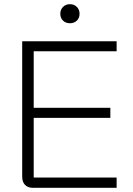

<svg xmlns="http://www.w3.org/2000/svg" viewBox="-20 -897 633 917"><path d="M86 -53V-700H537V-652H141V-382H507V-334H141V-49H537V0H137Q113 0 99.5 -14Q86 -28 86 -53ZM268 -831Q268 -851 281 -864Q294 -877 314 -877Q334 -877 347 -864Q360 -851 360 -831Q360 -811 347 -798.5Q334 -786 314 -786Q294 -786 281 -798.5Q268 -811 268 -831Z"/></svg>

Font: Bai Jamjuree Light
Style: Regular
Weight: 300
Designer: Katatrad Aksorn Co.,Ltd.
Foundry: Cadson Demak Co.,Ltd.
Version: Version 1.000; ttfautohint (v1.6)